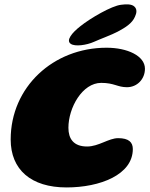

<svg xmlns="http://www.w3.org/2000/svg" viewBox="-20 -807 672 863"><path d="M298 -610C317 -596.5 369 -604 402.5 -619C430 -631.5 482.5 -650.5 509.5 -665C545 -684 573.5 -702 586.5 -731.5C595 -749.5 596.5 -766 584 -777.5C571.5 -789.5 546.5 -788.5 524 -785.5C482.5 -781 387 -726 341 -689C304.5 -660.5 275 -625.5 298 -610ZM279 35.5C430.5 35.5 577 -22 577 -137C577 -167.5 559 -186 511 -186C468.5 -186 423.5 -148.5 371.5 -148.5C310 -148.5 287.5 -184 287.5 -232.5C287.5 -323 350 -434.5 435 -434.5C493.5 -434.5 508 -415 550.5 -415C597 -415 631.5 -452 631.5 -498C631.5 -556 552.5 -592.5 459 -592.5C219 -592.5 28 -415.5 28 -180C28 -44.5 119.5 35.5 279 35.5Z"/></svg>

Font: Gluten
Style: Bold Italic
Weight: 700
Italic angle: -13°
Designer: Tyler Finck
Foundry: Etcetera Type Company
Version: Version 0.920